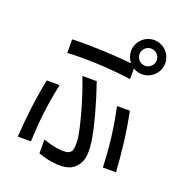

<svg xmlns="http://www.w3.org/2000/svg" viewBox="-162 -1009 1099 1192"><g transform="rotate(20 388.0 -413.0)"><path d="M653 -653C715 -653 766 -704 766 -766C766 -828 715 -879 653 -879C591 -879 540 -828 540 -766C540 -739 550 -714 566 -694C467 -704 303 -714 172 -709V-619C318 -628 498 -614 594 -599V-670C611 -659 631 -653 653 -653ZM61 -26H148C153 -159 166 -276 196 -415H111C83 -276 71 -168 61 -26ZM223 26C268 42 309 51 351 53C420 56 464 40 493 -18C507 -45 510 -88 502 -152C488 -247 446 -397 404 -517H309C357 -398 408 -212 416 -141C419 -103 418 -78 411 -62C401 -42 381 -37 347 -38C312 -39 271 -49 223 -65ZM575 -415C605 -276 618 -159 623 -26H710C700 -168 688 -276 660 -415ZM596 -766C596 -797 622 -823 653 -823C684 -823 710 -797 710 -766C710 -735 684 -709 653 -709C622 -709 596 -735 596 -766Z"/></g></svg>

Font: コーポレート・ロゴ ver3 Medium
Style: Regular
Weight: 500
Designer: [KANA_main] LOGOTYPE.JP [Source Han Sans] Ryoko NISHIZUKA 西塚涼子 (kana, bopomofo & ideographs); Paul D. Hunt (Latin, Greek
Version: Version 12.001;FEAKit 1.0